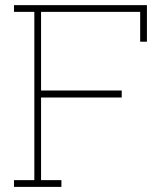

<svg xmlns="http://www.w3.org/2000/svg" viewBox="-20 -731 648 751"><path d="M140.6 -349.6V-26.4H220.2V0H34.7V-26.4H114.3V-684.6H34.7V-710.9H554.7V-567.9H528.3V-684.6H140.6V-377H456.1V-349.6Z"/></svg>

Font: Suwannaphum Thin
Style: Regular
Weight: 100
Designer: Danh Hong
Version: Version 8.002; ttfautohint (v1.8.3)